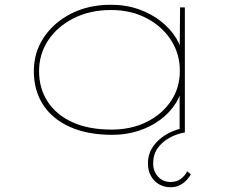

<svg xmlns="http://www.w3.org/2000/svg" viewBox="-20 -556 993 806"><path d="M452 10Q347 10 273 -23.5Q199 -57 160.5 -117Q122 -177 122 -257Q122 -336 164 -399Q206 -462 279 -499Q352 -536 445 -536Q510 -536 564 -516.5Q618 -497 657.5 -465Q697 -433 720 -395Q743 -357 744 -321L734 -320L736 -525H756V0H734V-192L748 -210Q743 -163 718 -123Q693 -83 652.5 -53Q612 -23 560.5 -6.5Q509 10 452 10ZM448 -12Q531 -12 595.5 -44Q660 -76 697.5 -131.5Q735 -187 735 -259Q735 -330 698 -387.5Q661 -445 595.5 -479.5Q530 -514 446 -514Q358 -514 289.5 -479.5Q221 -445 182.5 -387Q144 -329 144 -257Q144 -185 180 -129.5Q216 -74 284 -43Q352 -12 448 -12ZM696 230Q669 230 647.5 217.5Q626 205 613.5 182.5Q601 160 601 130Q601 94 617.5 67Q634 40 658 22Q682 4 707.5 -6Q733 -16 751 -18L756 0Q721 6 690.5 23Q660 40 641.5 66.5Q623 93 623 130Q623 163 643.5 185.5Q664 208 696 208Q722 208 739.5 194.5Q757 181 766 163L781 176Q774 189 762 201.5Q750 214 733.5 222Q717 230 696 230Z"/></svg>

Font: Lexend Zetta Thin
Style: Regular
Weight: 250
Version: Version 1.007